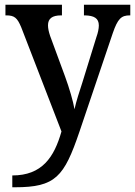

<svg xmlns="http://www.w3.org/2000/svg" viewBox="-20 -556 571 812"><path d="M32 186V236H43C215 236 251 192 316 1L457 -416C478 -477 493 -491 529 -491H531V-536H335V-491H339C378 -490 398 -479 398 -448C398 -435 394 -416 388 -400L328 -206C316 -169 303 -130 295 -94C290 -126 273 -184 255 -233L192 -404C186 -422 183 -436 183 -449C183 -477 200 -491 239 -491H242V-536H3V-491H6C41 -491 53 -481 70 -440L240 0C209 109 158 186 32 186Z"/></svg>

Font: Noto Serif Bengali SemiCondensed
Style: Regular
Weight: 400
Width: 4
Designer: Juan Bruce, Universal Thirst, Indian Type Foundry and the Monotype Design Team.
Foundry: Monotype Imaging Inc.
Version: Version 2.003